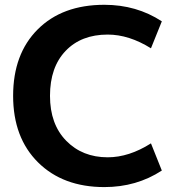

<svg xmlns="http://www.w3.org/2000/svg" viewBox="-20 -761 742 793"><path d="M411.1 11.7Q240.2 11.7 137.2 -90.3Q34.2 -192.4 34.2 -365.2Q34.2 -538.1 135.7 -639.6Q237.3 -741.2 411.1 -741.2Q543.9 -741.2 648.4 -672.9L603.5 -561.5Q512.7 -618.2 424.8 -618.2Q315.4 -618.2 251 -550.8Q186.5 -483.4 186.5 -365.2Q186.5 -248 253.4 -179.7Q320.3 -111.3 424.8 -111.3Q512.7 -111.3 603.5 -168.9L648.4 -56.6Q543.9 11.7 411.1 11.7Z"/></svg>

Font: Nasu
Style: Bold
Weight: 700
Designer: Ryoko NISHIZUKA (kana &amp; ideographs); Paul D. Hunt (Latin, Greek &amp; Cyrillic); Wenlong ZHANG (bopomofo); Sandoll C
Version: Version 2014.1215